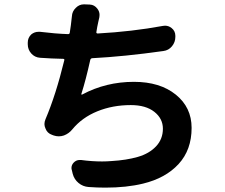

<svg xmlns="http://www.w3.org/2000/svg" viewBox="-20 -818 1040 888"><path d="M733.4 -698.2Q738.3 -699.2 743.2 -699.2Q759.8 -699.2 773.4 -688.5Q791 -674.8 791 -652.3V-647.5Q791 -623 775.4 -604Q759.8 -585 735.4 -582Q555.7 -556.6 406.2 -548.8Q399.4 -547.9 397.5 -541Q377 -448.2 356.4 -383.8Q355.5 -381.8 356.9 -380.9Q358.4 -379.9 360.4 -380.9Q469.7 -439.5 599.6 -439.5Q719.7 -439.5 793 -380.4Q866.2 -321.3 866.2 -226.6Q866.2 -125 806.2 -59.6Q746.1 5.9 641.6 31.2Q565.4 49.8 466.8 49.8Q429.7 49.8 389.6 46.9Q363.3 44.9 343.3 28.3Q323.2 11.7 316.4 -13.7L312.5 -30.3Q310.5 -36.1 310.5 -41Q310.5 -54.7 320.3 -65.4Q332 -78.1 348.6 -78.1Q351.6 -78.1 354.5 -78.1Q404.3 -71.3 452.1 -71.3Q474.6 -71.3 496.1 -73.2Q564.5 -77.1 617.2 -92.3Q669.9 -107.4 701.7 -141.1Q733.4 -174.8 733.4 -222.7Q733.4 -269.5 693.8 -300.8Q654.3 -332 585 -332Q501 -332 430.2 -303.2Q359.4 -274.4 314.5 -219.7Q298.8 -200.2 275.4 -191.4Q263.7 -187.5 252 -187.5Q240.2 -187.5 228.5 -191.4L220.7 -194.3Q198.2 -202.1 190.4 -223.6Q185.5 -234.4 185.5 -244.1Q185.5 -254.9 190.4 -266.6Q238.3 -378.9 277.3 -539.1Q279.3 -545.9 271.5 -545.9Q218.8 -546.9 165 -550.8Q140.6 -552.7 124.5 -570.8Q108.4 -588.9 108.4 -613.3V-621.1Q108.4 -643.6 125 -659.2Q139.6 -670.9 158.2 -670.9Q161.1 -670.9 165 -670.9Q236.3 -662.1 294.9 -660.2Q301.8 -660.2 302.7 -667Q307.6 -697.3 307.6 -700.2Q310.5 -724.6 312.5 -742.2Q313.5 -765.6 331.1 -782.2Q346.7 -797.9 368.2 -797.9Q369.1 -797.9 370.1 -797.9L395.5 -796.9Q417 -795.9 430.7 -777.3Q440.4 -764.6 440.4 -749Q440.4 -743.2 439.5 -738.3Q437.5 -732.4 434.6 -716.8Q431.6 -701.2 429.7 -693.4L425.8 -669.9Q424.8 -667 426.8 -665Q428.7 -663.1 431.6 -663.1Q590.8 -671.9 733.4 -698.2Z"/></svg>

Font: Gen Jyuu Gothic Bold
Style: Bold
Weight: 700
Designer: [Source Han Sans]
Ryoko NISHIZUKA  (kana & ideographs); Paul D. Hunt (Latin, Greek & Cyrillic); Wenlong ZHANG  (bopomofo
Version: Version 1.002.20150607